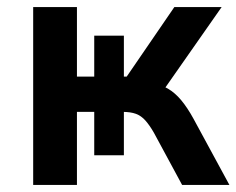

<svg xmlns="http://www.w3.org/2000/svg" viewBox="-20 -524 670 544"><path d="M74 0V-504H198V-307H247V-423H331V-307H339L474 -504H608L431 -251L408 -288Q435 -285 455.5 -273Q476 -261 493.5 -240Q511 -219 528 -188L630 0H496L416 -148Q404 -169 392 -182.5Q380 -196 365 -201.5Q350 -207 327 -207H314L331 -223V-84H247V-207H198V0Z"/></svg>

Font: Nunitoga
Style: Bold
Weight: 700
Designer: Vernon Adams
Foundry: Vernon Adams
Version: Version 1.0